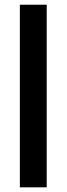

<svg xmlns="http://www.w3.org/2000/svg" viewBox="-20 -802 285 822"><path d="M65 0V-781.8H180V0Z"/></svg>

Font: Spartan
Style: Bold
Weight: 700
Designer: Matt Bailey, Mirko Velimirovic
Foundry: Matt Bailey
Version: Version 1.005